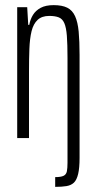

<svg xmlns="http://www.w3.org/2000/svg" viewBox="-20 -538 372 748"><path d="M195 190V152Q217 152 227.5 147Q238 142 240.5 129.5Q243 117 243 96V-312Q243 -366 240.5 -398.5Q238 -431 230.5 -448Q223 -465 208.5 -470.5Q194 -476 172 -476Q143 -476 126.5 -460.5Q110 -445 103 -416.5Q96 -388 94.5 -348Q93 -308 93 -261V0H47V-510H86L90 -441H94Q98 -463 108.5 -480Q119 -497 138.5 -507.5Q158 -518 189 -518Q222 -518 242 -508Q262 -498 272.5 -475Q283 -452 286.5 -415Q290 -378 290 -324V77Q290 116 284.5 139.5Q279 163 268 173.5Q257 184 239 187Q221 190 195 190Z"/></svg>

Font: Saira UltraCondensed Light
Style: Regular
Weight: 300
Width: 1
Designer: Hector Gatti with collaboration of the Omnibus-Type team
Foundry: Omnibus-Type
Version: Version 1.101